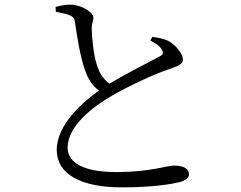

<svg xmlns="http://www.w3.org/2000/svg" viewBox="-20 -782 1040 829"><path d="M220 -752 221 -731C236 -728 260 -724 276 -718C296 -711 302 -701 304 -685C314 -612 329 -528 348 -476C359 -444 378 -412 407 -391C342 -344 225 -247 225 -134C225 -30 330 27 505 27C641 27 723 13 760 3C780 -3 796 -15 796 -28C796 -58 765 -67 730 -67C701 -67 626 -39 484 -39C328 -39 272 -86 272 -145C272 -238 382 -322 462 -368C531 -408 643 -461 706 -482C746 -496 770 -504 770 -524C770 -545 745 -584 709 -604C691 -614 665 -619 638 -623L629 -607C650 -596 672 -583 680 -565C687 -552 683 -545 667 -537C630 -517 526 -465 453 -421C424 -441 408 -469 398 -503C384 -544 377 -617 376 -655C375 -679 383 -689 383 -707C382 -730 329 -762 284 -762C264 -762 246 -759 220 -752Z"/></svg>

Font: Harano Aji Mincho K1
Style: Regular
Weight: 400
Foundry: Masamichi Hosoda
Version: HaranoAjiMinchoK1-Regular version 20230610;ttx 4.39.4